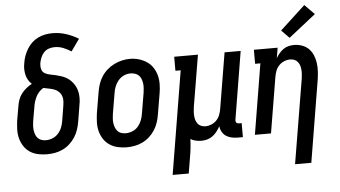

<svg xmlns="http://www.w3.org/2000/svg" viewBox="-61 -888 2122 1200"><g transform="rotate(-5 1000.0 -288.0)"><path d="M205 8Q176 8 148 2Q120 -4 97.5 -19Q75 -34 60 -57Q45 -80 38 -107Q31 -134 32 -163Q33 -192 37 -221L52 -307Q55 -327 62 -347Q69 -367 82 -384Q95 -401 112 -415Q129 -429 148 -439Q135 -450 126 -465.5Q117 -481 113 -498Q109 -515 108.5 -534Q108 -553 112 -571Q115 -594 123 -616Q131 -638 143.5 -659Q156 -680 173.5 -696.5Q191 -713 212.5 -723.5Q234 -734 257 -738.5Q280 -743 303 -743Q348 -743 389 -729.5Q430 -716 466 -694L413 -619Q390 -634 364 -644.5Q338 -655 309 -655Q291 -655 273 -649Q255 -643 242 -629Q229 -615 222 -597.5Q215 -580 212 -563Q209 -544 213.5 -526Q218 -508 233 -499Q248 -490 266 -487Q284 -484 302 -479.5Q320 -475 337 -469.5Q354 -464 369 -455Q384 -446 396 -433.5Q408 -421 417 -406Q426 -391 431 -374Q436 -357 437 -338.5Q438 -320 436 -301.5Q434 -283 430 -264L416 -179Q412 -154 404 -129.5Q396 -105 382 -83Q368 -61 348 -42.5Q328 -24 304 -12.5Q280 -1 255 3.5Q230 8 205 8ZM205 -80Q226 -80 247 -88.5Q268 -97 283 -114Q298 -131 306 -151.5Q314 -172 317 -193L331 -279Q334 -296 335 -314Q336 -332 330 -347.5Q324 -363 311.5 -374.5Q299 -386 283.5 -391.5Q268 -397 251 -400Q234 -403 217 -407Q202 -398 190 -385Q178 -372 170.5 -356.5Q163 -341 158 -325Q153 -309 151 -293L136 -207Q134 -193 133 -178Q132 -163 134 -149Q136 -135 140.5 -122Q145 -109 154.5 -99Q164 -89 177.5 -84.5Q191 -80 205 -80Z M704 8Q675 8 647.5 1.5Q620 -5 597.5 -20Q575 -35 560 -58Q545 -81 538 -108Q531 -135 532 -164Q533 -193 537 -221L559 -351Q563 -376 571 -400.5Q579 -425 593.5 -447.5Q608 -470 628.5 -488Q649 -506 672.5 -517.5Q696 -529 721 -535Q746 -541 772 -541Q801 -541 828 -533Q855 -525 877.5 -510Q900 -495 915 -472Q930 -449 937 -422.5Q944 -396 943.5 -366.5Q943 -337 938 -309L916 -179Q912 -154 904 -129.5Q896 -105 881.5 -82.5Q867 -60 847 -42Q827 -24 803 -12.5Q779 -1 754 3.5Q729 8 704 8ZM706 -80Q727 -80 748 -88.5Q769 -97 783.5 -114Q798 -131 806 -151.5Q814 -172 817 -193L839 -323Q841 -338 842 -352.5Q843 -367 841 -381.5Q839 -396 834 -409Q829 -422 819.5 -431.5Q810 -441 796 -445.5Q782 -450 767 -450Q746 -450 726 -441Q706 -432 691.5 -415Q677 -398 669 -378Q661 -358 658 -337L636 -207Q634 -192 633 -177.5Q632 -163 634 -149Q636 -135 641 -122Q646 -109 655 -99Q664 -89 677.5 -84.5Q691 -80 706 -80Z M975 205 1082 -442H1049V-530H1198L1144 -207Q1142 -193 1141 -178.5Q1140 -164 1141 -150.5Q1142 -137 1146 -124Q1150 -111 1158.5 -100.5Q1167 -90 1179.5 -85Q1192 -80 1207 -80Q1225 -80 1244 -88Q1263 -96 1276.5 -110.5Q1290 -125 1297 -143.5Q1304 -162 1307 -181L1365 -530H1466L1396 -105Q1395 -100 1396 -95Q1397 -90 1399.5 -86.5Q1402 -83 1407 -81.5Q1412 -80 1417 -80H1433V8H1402Q1382 8 1363 4Q1344 0 1328.5 -10Q1313 -20 1303.5 -36.5Q1294 -53 1292 -73Q1283 -56 1271 -40.5Q1259 -25 1243.5 -13.5Q1228 -2 1209.5 3Q1191 8 1173 8Q1155 8 1137.5 4Q1120 0 1105 -9Q1104 19 1101 47Q1098 75 1093 102L1076 205Z M1743 205 1831 -323Q1833 -337 1834 -351.5Q1835 -366 1834 -379.5Q1833 -393 1829 -406Q1825 -419 1816.5 -429.5Q1808 -440 1795.5 -445Q1783 -450 1769 -450Q1750 -450 1731 -442Q1712 -434 1698.5 -419.5Q1685 -405 1678 -386.5Q1671 -368 1668 -349L1610 0H1509L1582 -442H1549V-530H1698L1687 -465Q1696 -481 1708 -495Q1720 -509 1735 -519.5Q1750 -530 1767.5 -534Q1785 -538 1802 -538Q1828 -538 1852.5 -529Q1877 -520 1894 -502.5Q1911 -485 1920.5 -462Q1930 -439 1933.5 -413.5Q1937 -388 1935.5 -361.5Q1934 -335 1930 -309L1845 205ZM1778 -585 1729 -635 1887 -781 1948 -719Z"/></g></svg>

Font: Iosevka Slab Semibold
Style: Italic
Weight: 600
Italic angle: -9°
Monospace: yes
Designer: Belleve Invis
Foundry: Belleve Invis
Version: Version 11.1.1; ttfautohint (v1.8.3)